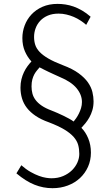

<svg xmlns="http://www.w3.org/2000/svg" viewBox="-20 -734 570 993"><path d="M463.9 -210Q463.9 -185.1 457.8 -164.3Q451.7 -143.6 442.1 -126.7Q432.6 -109.9 421.6 -96.4Q410.6 -83 400.9 -72.8Q422.4 -51.8 436.3 -18.3Q450.2 15.1 450.2 55.2Q450.2 95.2 435.1 128.9Q419.9 162.6 393.3 187.3Q366.7 211.9 330.3 225.6Q293.9 239.3 251.5 239.3Q203.6 239.3 158.7 221.4Q113.8 203.6 64.9 162.6L90.3 120.6Q114.7 142.1 138.2 155.3Q161.6 168.5 181.9 175.8Q202.1 183.1 218.5 185.5Q234.9 188 245.6 188Q279.8 188 306.6 176.5Q333.5 165 352.1 146.7Q370.6 128.4 380.4 106.2Q390.1 84 390.1 62Q390.1 37.1 384.3 15.6Q378.4 -5.9 361.1 -25.6Q343.8 -45.4 313 -64Q282.2 -82.5 232.4 -101.6Q192.4 -115.7 164.6 -134.5Q136.7 -153.3 119.1 -176Q101.6 -198.7 93.8 -225.1Q85.9 -251.5 85.9 -280.8Q85.9 -303.7 90.8 -323.7Q95.7 -343.8 103.8 -360.6Q111.8 -377.4 122.1 -391.4Q132.3 -405.3 142.6 -416Q121.6 -439 108.6 -469Q95.7 -499 95.7 -537.1Q95.7 -570.8 107.7 -602.5Q119.6 -634.3 142.8 -659.2Q166 -684.1 200 -699Q233.9 -713.9 277.8 -713.9Q297.9 -713.9 318.8 -710.7Q339.8 -707.5 361.1 -700Q382.3 -692.4 404.3 -679.7Q426.3 -667 448.7 -647.5L425.8 -605.5Q412.6 -617.2 396.2 -627.9Q379.9 -638.7 361.6 -646.5Q343.3 -654.3 323.5 -658.9Q303.7 -663.6 283.2 -663.6Q251.5 -663.6 227.8 -653.6Q204.1 -643.6 188.2 -626.7Q172.4 -609.9 164.3 -588.1Q156.2 -566.4 156.2 -543Q156.2 -520.5 162.4 -501.7Q168.5 -482.9 184.8 -465.6Q201.2 -448.2 230 -431.4Q258.8 -414.6 304.7 -397Q355.5 -377.9 386.7 -355Q418 -332 435.1 -307.4Q452.1 -282.7 458 -257.8Q463.9 -232.9 463.9 -210ZM291 -335Q270.5 -344.2 256.6 -350.6Q242.7 -356.9 231.4 -362.3Q220.2 -367.7 209.5 -373Q198.7 -378.4 184.6 -385.7Q178.7 -378.4 171.4 -369.9Q164.1 -361.3 157.7 -349.9Q151.4 -338.4 147.2 -323Q143.1 -307.6 143.1 -287.1Q143.1 -267.6 147.7 -250Q152.3 -232.4 164.1 -216.8Q175.8 -201.2 195.8 -187.5Q215.8 -173.8 247.1 -162.1Q260.7 -156.7 276.6 -149.9Q292.5 -143.1 307.9 -135.5Q323.2 -127.9 337.2 -120.4Q351.1 -112.8 360.8 -105.5Q366.7 -112.3 374 -122.8Q381.3 -133.3 387.9 -146.5Q394.5 -159.7 399.2 -175Q403.8 -190.4 403.8 -206.5Q403.8 -244.1 376.2 -277.6Q348.6 -311 291 -335Z"/></svg>

Font: Ufes Sans Light
Style: Regular
Weight: 200
Designer: Ricardo Esteves & Thais Bronze
Foundry: ProDesignUfes - Ricardo Esteves, Thais Bronze (This is a derivative work, based on Roboto family, by Christian Robertson
Version: Version 2.0